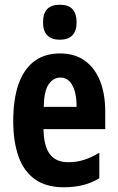

<svg xmlns="http://www.w3.org/2000/svg" viewBox="-20 -782 497 812"><path d="M234 -556Q296 -556 338.5 -525.5Q381 -495 403 -440Q425 -385 425 -310V-236H164Q165 -165 190.5 -130.5Q216 -96 268 -96Q303 -96 334 -105.5Q365 -115 400 -136V-28Q367 -8 330 1Q293 10 250 10Q175 10 127.5 -24Q80 -58 58 -121Q36 -184 36 -270Q36 -363 58.5 -426.5Q81 -490 125 -523Q169 -556 234 -556ZM236 -454Q205 -454 185.5 -425Q166 -396 165 -330H304Q304 -369 296 -396.5Q288 -424 273 -439Q258 -454 236 -454ZM233 -762Q270 -762 287 -743Q304 -724 304 -687Q304 -651 286 -632.5Q268 -614 233 -614Q198 -614 180 -632.5Q162 -651 162 -687Q162 -725 179.5 -743.5Q197 -762 233 -762Z"/></svg>

Font: Noto Sans Khmer ExtraCondensed
Style: Bold
Weight: 700
Width: 2
Designer: Danh Hong and the Monotype Design Team
Foundry: Monotype Imaging Inc.
Version: Version 2.004